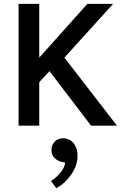

<svg xmlns="http://www.w3.org/2000/svg" viewBox="-20 -650 628 993"><path d="M76 0V-630H183V-352L432 -630H565L313 -352L585 0H451L236 -282L183 -225V0ZM299 187Q281 184 263.5 168.5Q246 153 246 126Q246 101 262.5 83Q279 65 308 65Q320 65 333 70Q346 75 356.5 86Q367 97 374 114Q381 131 381 156Q381 181 372.5 205.5Q364 230 349 252Q334 274 314 292.5Q294 311 271 323L244 286Q271 269 292.5 243Q314 217 317 191Z"/></svg>

Font: Mukta Vaani Medium
Style: Regular
Weight: 500
Designer: Noopur Datye, Girish Dalvi, Yashodeep Gholap, Pallavi Karambelkar
Foundry: Ek Type
Version: Version 2.538;PS 1.000;hotconv 16.6.51;makeotf.lib2.5.65220;